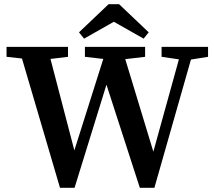

<svg xmlns="http://www.w3.org/2000/svg" viewBox="-20 -885 1011 909"><path d="M745 -616V-663H965V-616L884 -603L711 4H642L484 -484L333 4H264L84 -608L11 -616V-663H302V-616L219 -606L332 -173L469 -606L382 -616V-663H667V-616L573 -605L706 -167L827 -604ZM544 -865 684 -732 660 -702 519 -782 378 -702 354 -732 494 -865Z"/></svg>

Font: Source Serif Pro SemiBold
Style: Regular
Weight: 600
Designer: Frank Grießhammer
Foundry: Adobe Systems Incorporated
Version: Version 3.001;hotconv 1.0.111;makeotfexe 2.5.65597